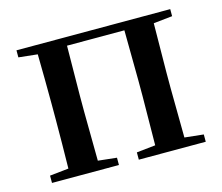

<svg xmlns="http://www.w3.org/2000/svg" viewBox="-81 -632 854 737"><g transform="rotate(-15 346.0 -263.5)"><path d="M40 -499 115 -491C116 -435 117 -351 117 -296V-232C117 -177 116 -93 115 -37L40 -29V0H306V-29L232 -37L230 -232V-296L232 -494H460L462 -296V-232L460 -37L385 -29V0H651V-29L576 -37L574 -232V-296L576 -491L651 -499V-527H40Z"/></g></svg>

Font: Noto Serif CJK SC SemiBold
Style: Regular
Weight: 600
Designer: Ryoko NISHIZUKA 西塚涼子 (kana & ideographs); Frank Grießhammer (Latin, Greek & Cyrillic); Wenlong ZHANG 张文龙 (bopomofo); San
Foundry: Adobe
Version: Version 2.001;hotconv 1.1.0;makeotfexe 2.6.0